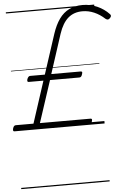

<svg xmlns="http://www.w3.org/2000/svg" viewBox="-111 -1058 1066 1601"><g transform="rotate(-5 422.5 -257.5)"><path d="M-14 0Q-23 0 -25 -6.5Q-27 -13 -23 -27Q-18 -41 -12 -45.5Q-6 -50 1 -50H149L263 -400H140Q132 -400 129.5 -405.5Q127 -411 131 -425Q137 -439 143 -444Q149 -449 156 -449H279L388 -783Q412 -855 446.5 -903.5Q481 -952 530 -976Q579 -1000 642 -1000Q707 -1000 765 -974Q823 -948 863 -905Q871 -898 871 -889.5Q871 -881 860 -870Q849 -860 840.5 -861Q832 -862 823 -869Q782 -907 734.5 -927.5Q687 -948 637 -948Q565 -948 517 -906.5Q469 -865 440 -778L333 -449H579Q588 -449 590.5 -444Q593 -439 588 -425Q584 -411 578 -405.5Q572 -400 563 -400H318L203 -50H626Q635 -50 637.5 -45Q640 -40 636 -27Q632 -13 625.5 -6.5Q619 0 610 0ZM0 475H740V485H0ZM0 -20H740V0H0ZM0 -505H740V-500H0ZM0 -995H740V-985H0Z"/></g></svg>

Font: Playwrite CZ Guides
Style: Regular
Weight: 400
Designer: Veronika Burian, José Scaglione
Foundry: TypeTogether
Version: Version 1.003